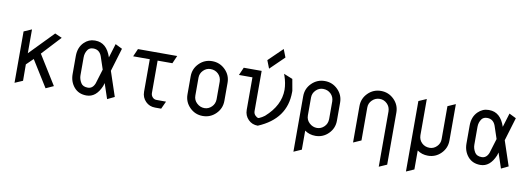

<svg xmlns="http://www.w3.org/2000/svg" viewBox="-70 -1242 5193 1887"><g transform="rotate(10 2527.0 -298.0)"><path d="M292.5 -327.6 474.1 -35.2 397 0 232.9 -263.2 165.5 -197.8 166.5 -34.2 87.4 0V-512.7L165.5 -546.9V-308.6L397 -546.9L467.3 -516.1Z M792.5 -466.8Q756.3 -466.8 738.3 -443.4Q712.9 -409.2 712.9 -364.7V-361.8V-185.1Q712.9 -147.5 735.4 -110.4Q754.9 -78.1 804.7 -78.1Q852.1 -78.1 874 -132.8L918.5 -278.3L876 -405.3Q853 -466.8 792.5 -466.8ZM960.4 -151.4 951.2 -120.1Q900.4 0 804.7 0Q725.6 0 680.2 -53.7Q634.8 -107.4 634.8 -183.6V-363.3Q634.8 -450.2 687.5 -502Q732.9 -546.4 792 -546.4Q794.9 -546.4 798.3 -546.4Q911.6 -546.4 957.5 -407.2L1000 -546.9L1069.3 -512.7L999.5 -280.8L1082 -34.2L1011.2 0Z M1616.2 -537.1 1582 -459H1434.6V-135.3Q1435.1 -110.8 1451.2 -93.8Q1466.3 -77.1 1489 -76.7Q1511.7 -76.2 1585.9 -76.2L1550.8 0H1490.2Q1433.1 0 1395.5 -38.1Q1356.4 -77.6 1356.4 -134.8V-135.3V-459H1190.4L1224.6 -537.1Z M1859.4 -185.1Q1859.4 -140.1 1892.1 -109.9Q1925.3 -79.1 1967.8 -79.1Q2008.8 -79.1 2040 -109.9Q2070.3 -139.6 2071.3 -185.1V-361.8Q2070.3 -407.2 2040 -437Q2008.8 -467.8 1961.9 -467.8Q1920.9 -467.8 1890.1 -437Q1859.9 -406.7 1859.4 -364.7V-361.8ZM1781.2 -363.3Q1781.2 -439.5 1835 -493.2Q1888.7 -546.9 1964.8 -546.9Q2041 -546.9 2095.2 -493.2Q2149.4 -439.5 2149.4 -363.3V-183.6Q2149.4 -107.4 2095.2 -53.7Q2041 0 1964.8 0Q1888.7 0 1835 -53.7Q1781.2 -107.4 1781.2 -183.6Z M2495.6 -650.9 2635.3 -786.6 2666.5 -707 2526.9 -571.3ZM2568.4 -108.4Q2712.9 -236.3 2712.9 -393.1Q2711.9 -459 2687.5 -529.8L2680.7 -547.4L2769.5 -511.7L2790 -396.5V-383.8V-382.8Q2790 -115.7 2514.6 0Q2457.5 0 2419.9 -38.1Q2380.9 -77.6 2380.9 -134.8V-135.3V-459H2246.1L2280.3 -537.1H2459V-135.3Q2459.5 -110.4 2475.6 -93.8Q2493.2 -75.7 2506.8 -75.7Q2510.3 -75.2 2513.7 -76.7Q2544.4 -89.8 2568.4 -108.4Z M2982.4 -185.1Q2982.4 -140.1 3015.1 -109.9Q3048.3 -79.1 3090.8 -79.1Q3131.8 -79.1 3163.1 -109.9Q3193.4 -139.6 3194.3 -185.1V-361.8Q3193.4 -407.2 3163.1 -437Q3131.8 -467.8 3085 -467.8Q3043.9 -467.8 3013.2 -437Q2982.9 -406.7 2982.4 -364.7V-361.8ZM2904.3 190.9V-363.3Q2904.3 -439.5 2958.5 -493.2Q3012.7 -546.9 3088.9 -546.9Q3165 -546.9 3218.8 -493.2Q3272.5 -439.5 3272.5 -363.3V-183.6Q3272.5 -107.4 3218.8 -53.7Q3165 0 3088.9 0Q3028.8 0 2982.4 -33.2V156.7Z M3650.9 -467.8Q3606.9 -467.8 3575.2 -436.5Q3543.9 -406.2 3543.9 -363.3Q3543.9 -362.3 3543.9 -361.8V-34.2L3465.8 0V-363.3Q3465.8 -439.5 3519.5 -493.2Q3573.2 -546.9 3649.4 -546.9Q3725.6 -546.9 3779.8 -493.2Q3834 -439.5 3834 -363.3V156.2L3755.9 190.4V-361.8Q3754.9 -407.2 3724.6 -437Q3693.4 -467.8 3650.9 -467.8Z M4214.8 -79.1Q4255.9 -79.1 4286.6 -109.9Q4317.4 -140.6 4317.4 -183.6Q4317.4 -184.6 4317.4 -185.1V-512.7L4395.5 -546.9V-183.6Q4395.5 -107.4 4341.8 -53.7Q4288.1 0 4211.9 0Q4151.9 0 4105.5 -33.2V156.2L4027.3 190.4V-512.7L4105.5 -546.9V-185.1Q4106.4 -139.6 4136.7 -109.9Q4168 -79.1 4214.8 -79.1Z M4723.1 -466.8Q4687 -466.8 4668.9 -443.4Q4643.6 -409.2 4643.6 -364.7V-361.8V-185.1Q4643.6 -147.5 4666 -110.4Q4685.5 -78.1 4735.4 -78.1Q4782.7 -78.1 4804.7 -132.8L4849.1 -278.3L4806.6 -405.3Q4783.7 -466.8 4723.1 -466.8ZM4891.1 -151.4 4881.8 -120.1Q4831.1 0 4735.4 0Q4656.2 0 4610.8 -53.7Q4565.4 -107.4 4565.4 -183.6V-363.3Q4565.4 -450.2 4618.2 -502Q4663.6 -546.4 4722.7 -546.4Q4725.6 -546.4 4729 -546.4Q4842.3 -546.4 4888.2 -407.2L4930.7 -546.9L5000 -512.7L4930.2 -280.8L5012.7 -34.2L4941.9 0Z"/></g></svg>

Font: NovaMono
Style: Regular
Weight: 400
Monospace: yes
Version: Version 1.2